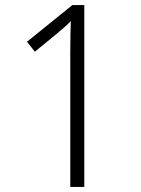

<svg xmlns="http://www.w3.org/2000/svg" viewBox="-20 -734 553 754"><path d="M311 0V-714H264L86 -570L117 -531L206 -604C229 -624 243 -635 258 -651C257 -615 256 -580 256 -528V0Z"/></svg>

Font: Noto Sans SemiCondensed Light
Style: Regular
Weight: 300
Width: 4
Designer: Monotype Design Team
Foundry: Monotype Imaging Inc.
Version: Version 2.013